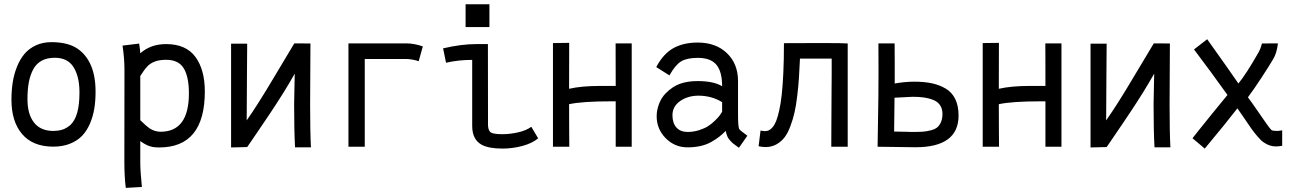

<svg xmlns="http://www.w3.org/2000/svg" viewBox="-20 -707 6251 925"><path d="M319.3 -105Q362.8 -146 362.8 -258.8Q362.8 -258.8 362.8 -267.6Q361.8 -340.8 333.5 -384.8Q305.2 -428.7 244.1 -428.7Q207 -428.7 180.9 -414.6Q154.8 -400.4 140.1 -373Q125.5 -345.7 118.9 -310.8Q112.3 -275.9 112.3 -229Q112.3 -156.7 144 -116.5Q175.8 -76.2 236.3 -76.2Q264.2 -76.7 282.5 -83Q300.8 -89.4 319.3 -105ZM235.4 -0.5Q137.7 -1 86.4 -61.3Q35.2 -121.6 35.2 -226.6Q35.2 -271 41.3 -310.3Q47.4 -349.6 61.8 -385.5Q76.2 -421.4 97.9 -447.3Q119.6 -473.1 152.8 -488.5Q186 -503.9 227.5 -503.9Q297.9 -503.9 341.6 -479.7Q385.3 -455.6 411.6 -405.8Q440.4 -350.1 440.4 -265.1Q440.4 -221.2 434.3 -183.8Q428.2 -146.5 413.6 -112.1Q398.9 -77.6 376.2 -53.5Q353.5 -29.3 317.9 -14.9Q282.2 -0.5 236.3 -0.5Z M890.1 -257.3Q890.1 -336.9 865.2 -377.9Q840.3 -418.9 780.8 -418.9Q747.6 -418.9 725.6 -410.4Q703.6 -401.9 689.2 -386.5Q674.8 -371.1 655.8 -340.8V-127.9Q686.5 -98.1 700.2 -88.9Q725.6 -72.3 753.4 -72.3Q890.1 -72.3 890.1 -257.3ZM579.6 -360.8V-372.6Q579.6 -426.3 570.3 -487.3L650.4 -497.1Q655.3 -464.8 655.8 -450.2Q705.6 -494.6 780.3 -494.6Q876 -494.6 921.4 -432.9Q966.8 -371.1 966.8 -266.6Q966.8 3.4 746.6 3.4Q737.8 3.4 729.5 2.7Q721.2 2 715.3 1Q709.5 0 702.4 -2.4Q695.3 -4.9 691.9 -6.1Q688.5 -7.3 681.9 -11Q675.3 -14.6 673.1 -15.9Q670.9 -17.1 664.1 -21.7Q657.2 -26.4 655.8 -27.3V73.7Q655.8 118.2 663.6 193.8L585.9 198.2Q579.1 142.6 579.1 71.3Z M1397.9 -498 1475.6 -497.6Q1474.1 -317.9 1474.1 -204.6Q1474.1 -70.8 1478 2.9H1401.4Q1397 -80.6 1397 -204.6Q1397 -204.6 1399.9 -352.1Q1388.2 -331.1 1373.3 -306.2Q1358.4 -281.2 1346.2 -261.5Q1334 -241.7 1314.5 -211.7Q1294.9 -181.6 1284.9 -166.5Q1274.9 -151.4 1252.4 -118.2Q1230 -85 1224.1 -76.4Q1218.3 -67.9 1195.1 -33.7Q1171.9 0.5 1170.9 1.5L1093.3 3.4V-496.6H1170.9Q1170.9 -470.2 1169.7 -331.8Q1168.5 -193.4 1168.5 -127Q1220.7 -200.7 1300 -334.5Q1379.4 -468.3 1397.9 -498Z M1658.7 -498H1939Q1974.1 -498 2017.1 -483.4L1997.1 -412.1Q1970.2 -421.4 1938 -422.9H1737.3V0H1658.7Z M2223.1 -686.5H2337.9V-576.7H2223.1ZM2273.9 -494.6H2330.6L2331.1 -102.5Q2332.5 -74.7 2347.2 -67.6Q2361.8 -60.5 2399.9 -60.5Q2438 -60.5 2477.1 -69.6Q2516.1 -78.6 2539.6 -96.2L2572.8 -40.5Q2543 -16.1 2496.1 -3.7Q2449.2 8.8 2400.4 8.8Q2334.5 8.8 2300.3 -9.8Q2254.9 -34.7 2254.9 -100.6V-418.5Q2188 -418.5 2128.9 -404.8L2114.7 -474.1Q2203.1 -494.6 2273.9 -494.6Z M2722.2 -500.5 2721.7 -279.3Q2781.7 -293 2871.1 -293H2946.3Q2946.3 -366.7 2946 -416Q2945.8 -465.3 2945.8 -498H3023.4V0H2946.3V-218.8H2919.4Q2786.1 -218.8 2721.7 -205.1Q2721.7 -111.3 2722.2 -72.8Q2722.7 -34.2 2722.7 0H2644V-499.5Z M3219.7 -151.9Q3219.7 -113.8 3239 -92.5Q3258.3 -71.3 3292.5 -71.3Q3321.3 -71.3 3347.9 -79.8Q3374.5 -88.4 3391.6 -99.4Q3408.7 -110.4 3424.6 -126Q3440.4 -141.6 3446.8 -150.1Q3453.1 -158.7 3459 -168.5V-214.8Q3408.2 -246.1 3344.2 -246.1Q3292.5 -245.6 3256.1 -219.7Q3219.7 -193.8 3219.7 -151.9ZM3535.6 -155.3Q3535.6 -92.8 3542 -84.5Q3544.9 -80.6 3551 -75.7Q3557.1 -70.8 3566.7 -63.7Q3576.2 -56.6 3580.6 -53.2L3540 4.9Q3536.6 2 3525.1 -5.9Q3513.7 -13.7 3508.8 -18.3Q3503.9 -22.9 3496.1 -31.5Q3488.3 -40 3483.6 -51Q3479 -62 3476.6 -76.2Q3459 -59.1 3444.6 -47.9Q3430.2 -36.6 3407.2 -23.4Q3384.3 -10.3 3355.5 -3.7Q3326.7 2.9 3292.5 2.9Q3230.5 2.9 3187 -41.3Q3143.6 -85.4 3143.6 -147Q3143.6 -175.8 3154.8 -205.8Q3166 -235.8 3187 -257.3Q3219.7 -290.5 3256.3 -303.5Q3293 -316.4 3340.3 -316.4Q3418.5 -316.4 3459 -291.5Q3459 -361.8 3431.4 -395Q3403.8 -428.2 3342.3 -428.2Q3290 -428.2 3262 -411.6Q3233.9 -395 3205.1 -343.8L3141.6 -383.8Q3175.3 -447.8 3223.9 -474.9Q3272.5 -502 3341.3 -502Q3429.2 -502 3482.4 -450.7Q3535.6 -399.4 3535.6 -316.4Z M3634.8 -2.4 3644 -78.1Q3657.7 -75.2 3665 -75.2Q3675.3 -75.2 3683.6 -78.9Q3691.9 -82.5 3701.7 -93.5Q3711.4 -104.5 3719 -123.3Q3726.6 -142.1 3733.9 -174.3Q3741.2 -206.5 3746.1 -250.2Q3751 -293.9 3753.9 -357.2Q3756.8 -420.4 3756.8 -499L3906.2 -499.5H3964.4Q4036.6 -499.5 4064 -497.6V0H3984.9Q3984.9 -26.4 3985.4 -121.3Q3985.8 -216.3 3986.3 -281.2L3986.8 -346.2V-424.8H3834Q3831.5 -371.6 3829.1 -332.5Q3826.7 -293.5 3821 -246.3Q3815.4 -199.2 3807.9 -165.8Q3800.3 -132.3 3787.8 -98.9Q3775.4 -65.4 3759.3 -44.7Q3743.2 -23.9 3720 -11.2Q3696.8 1.5 3668.5 1.5Q3653.3 1.5 3634.8 -2.4Z M4377 -240.7Q4377 -240.7 4289.6 -236.3Q4289.1 -195.3 4287.6 -73.2Q4315.9 -73.2 4337.2 -72.3Q4358.4 -71.3 4374.5 -71.3Q4404.8 -71.3 4424.1 -72.5Q4443.4 -73.7 4463.6 -78.9Q4483.9 -84 4494.9 -93Q4505.9 -102.1 4513.2 -118.4Q4520.5 -134.8 4520.5 -158.2Q4520.5 -182.6 4509.3 -199.7Q4498 -216.8 4476.8 -225.3Q4455.6 -233.9 4431.9 -237.3Q4408.2 -240.7 4377 -240.7ZM4211.9 -498H4290Q4290.5 -459 4290.5 -408.2V-304.7Q4339.4 -313.5 4385.3 -313.5Q4433.1 -313.5 4469.7 -305.7Q4506.3 -297.9 4536.4 -280Q4566.4 -262.2 4582.3 -229.5Q4598.1 -196.8 4598.1 -150.4Q4598.1 2.4 4390.6 2.4Q4368.7 2.4 4303.2 1.2Q4237.8 0 4208 0Q4208 -33.7 4210.2 -138.7Q4212.4 -243.7 4212.4 -358.9Q4212.4 -386.7 4212.2 -431.6Q4211.9 -476.6 4211.9 -498Z M4792.5 -500.5 4792 -279.3Q4852.1 -293 4941.4 -293H5016.6Q5016.6 -366.7 5016.4 -416Q5016.1 -465.3 5016.1 -498H5093.8V0H5016.6V-218.8H4989.7Q4856.4 -218.8 4792 -205.1Q4792 -111.3 4792.5 -72.8Q4793 -34.2 4793 0H4714.4V-499.5Z M5538.6 -498 5616.2 -497.6Q5614.7 -317.9 5614.7 -204.6Q5614.7 -70.8 5618.7 2.9H5542Q5537.6 -80.6 5537.6 -204.6Q5537.6 -204.6 5540.5 -352.1Q5528.8 -331.1 5513.9 -306.2Q5499 -281.2 5486.8 -261.5Q5474.6 -241.7 5455.1 -211.7Q5435.5 -181.6 5425.5 -166.5Q5415.5 -151.4 5393.1 -118.2Q5370.6 -85 5364.7 -76.4Q5358.9 -67.9 5335.7 -33.7Q5312.5 0.5 5311.5 1.5L5233.9 3.4V-496.6H5311.5Q5311.5 -470.2 5310.3 -331.8Q5309.1 -193.4 5309.1 -127Q5361.3 -200.7 5440.7 -334.5Q5520 -468.3 5538.6 -498Z M6113.3 -421.4Q6092.8 -386.7 6056.2 -330.8Q6019.5 -274.9 5992.2 -238.3Q6007.3 -218.3 6034.7 -178.5Q6062 -138.7 6081.5 -111.1Q6101.1 -83.5 6105.5 -80.6Q6111.3 -76.2 6131.8 -76.2Q6141.6 -76.2 6157.2 -79.1V-4.4Q6137.7 -1.5 6127 -1.5Q6096.2 -1.5 6068.4 -21Q6056.2 -28.8 6038.6 -49.3Q6021 -69.8 6007.8 -88.6Q5994.6 -107.4 5972.9 -139.6Q5951.2 -171.9 5941.4 -185.1Q5889.6 -117.7 5784.2 8.8L5725.1 -41Q5727.5 -44.4 5752.2 -75.4Q5776.9 -106.4 5818.1 -157.2Q5859.4 -208 5893.6 -249.5Q5814.5 -360.4 5732.4 -468.8L5795.9 -518.1Q5832 -468.3 5888.9 -387Q5945.8 -305.7 5946.3 -304.7Q5983.4 -349.6 6043 -454.1Q6053.7 -473.1 6059.6 -497.6L6136.7 -498Q6130.9 -449.2 6113.3 -421.4Z"/></svg>

Font: FantasqueSansM Nerd Font
Style: Regular
Weight: 400
Monospace: yes
Designer: Jany Belluz
Version: Version 1.8.0 ; ttfautohint (v1.8.2);Nerd Fonts 3.4.0